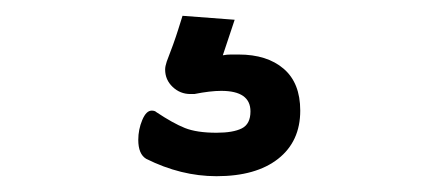

<svg xmlns="http://www.w3.org/2000/svg" viewBox="-20 -43 540 243"><path d="M221 76Q208 76 198.5 67Q189 58 189 45Q189 41 191 35Q200 12 205.5 -5.5Q211 -23 211 -23L277 -18L262 27Q267 26 272 26Q277 26 282 26Q318 26 339 44Q360 62 360 97Q360 136 332 158Q304 180 254 180Q209 180 165 158Q155 152 155 134Q155 121 160 109Q165 97 172 97Q176 97 178 99Q199 113 214 119Q229 125 254 125Q275 125 286 119.5Q297 114 297 98Q297 72 260 72Q253 72 244.5 73Q236 74 226 76Z"/></svg>

Font: QiushuiShotai
Style: Regular
Weight: 600
Designer: Fontworks Inc.
Foundry: Fontworks Inc.
Version: Version 1.250